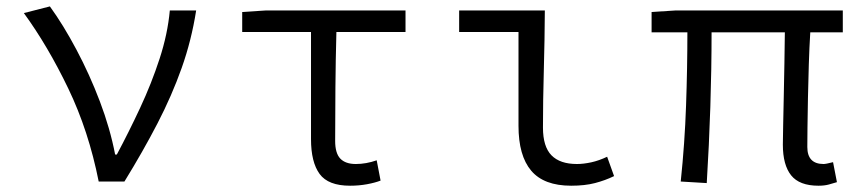

<svg xmlns="http://www.w3.org/2000/svg" viewBox="-20 -572 2708 605"><path d="M291 0Q259.3 -159.7 195.1 -293.2Q130.9 -426.8 55.2 -530.8L137.2 -551.8Q179.7 -493.2 220.9 -415.5Q262.2 -337.9 294.7 -252.4Q327.1 -167 342.8 -85H348.1Q385.7 -155.3 421.6 -232.2Q457.5 -309.1 482.9 -387Q508.3 -464.8 515.1 -539.1H598.1Q583.5 -445.3 552.5 -357.9Q521.5 -270.5 476.1 -182.9Q430.7 -95.2 372.1 0Z M1083 13.2Q1014.2 13.2 987.1 -23.9Q960 -61 960 -133.8V-471.2H743.2V-534.2L818.8 -539.1H1257.8V-471.2H1040Q1037.6 -382.3 1036.9 -295.7Q1036.1 -209 1036.1 -127.9Q1036.1 -88.9 1052.5 -72Q1068.8 -55.2 1101.1 -55.2Q1133.8 -55.2 1167 -66.9L1179.2 -2.9Q1161.6 3.9 1136.5 8.5Q1111.3 13.2 1083 13.2Z M1779.8 13.2Q1693.8 13.2 1653.8 -34.2Q1613.8 -81.5 1613.8 -175.8V-471.2H1426.8V-539.1H1696.8Q1696.3 -447.3 1693.6 -350.3Q1690.9 -253.4 1690.9 -169.9Q1690.9 -109.9 1717.8 -82.5Q1744.6 -55.2 1797.9 -55.2Q1818.4 -55.2 1843 -60.5Q1867.7 -65.9 1893.1 -78.1L1915 -17.1Q1886.7 -3.4 1854.7 4.9Q1822.8 13.2 1779.8 13.2Z M2559.1 13.2Q2499 13.2 2472.9 -19.5Q2446.8 -52.2 2446.8 -116.2Q2446.8 -137.7 2447.8 -178.2Q2448.7 -218.8 2449.7 -269.3Q2450.7 -319.8 2451.7 -372.3Q2452.6 -424.8 2453.1 -470.2H2222.2Q2222.2 -354.5 2218.3 -234.9Q2214.4 -115.2 2207 4.9L2125 0Q2137.7 -120.6 2141.8 -239.7Q2146 -358.9 2146 -470.2H2033.2V-534.2L2109.9 -539.1H2635.7V-470.2H2533.2Q2530.3 -422.9 2528.6 -368.9Q2526.9 -314.9 2525.9 -263.4Q2524.9 -211.9 2524.4 -170.9Q2523.9 -129.9 2523.9 -108.9Q2523.9 -55.2 2575.2 -55.2Q2582.5 -55.2 2605 -61L2617.2 2Q2605 5.9 2591.3 9.5Q2577.6 13.2 2559.1 13.2Z"/></svg>

Font: Shanggu Mono N
Style: Regular
Weight: 350
Designer: GuiWonder
Version: Version 1.021